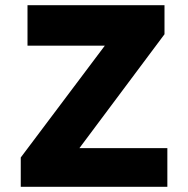

<svg xmlns="http://www.w3.org/2000/svg" viewBox="-20 -720 723 740"><path d="M60 0V-113L384 -544H86V-700H614V-588L286 -149H625V0Z"/></svg>

Font: Mach
Style: Bold
Weight: 700
Version: Version 1.002